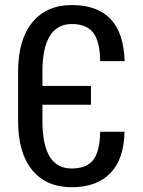

<svg xmlns="http://www.w3.org/2000/svg" viewBox="-20 -742 576 771"><path d="M480 -212.9Q478 -103.5 423.3 -46.9Q368.7 9.8 268.1 9.8Q166 9.8 109.4 -58.8Q52.7 -127.4 52.7 -256.8V-454.1Q52.7 -583 109.9 -652.3Q167 -721.7 268.1 -721.7Q370.6 -721.7 423.8 -665.8Q477.1 -609.9 480.5 -496.6H382.3Q381.3 -574.7 354.7 -610.1Q328.1 -645.5 268.1 -645.5Q210 -645.5 180.2 -597.7Q150.4 -549.8 150.4 -455.6V-397H345.2V-321.3H150.4V-256.8Q150.4 -161.1 179.4 -113.3Q208.5 -65.4 268.1 -65.4Q327.1 -65.4 354 -99.4Q380.9 -133.3 382.3 -212.9Z"/></svg>

Font: Franco
Style: Regular
Weight: 400
Designer: Google
Version: Version 1.200311; 2013